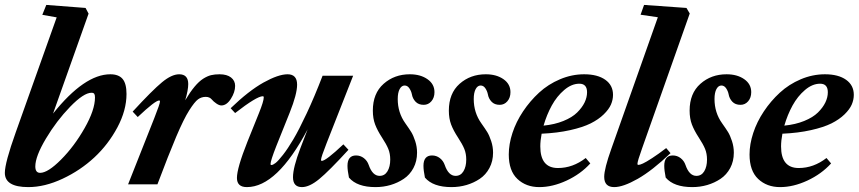

<svg xmlns="http://www.w3.org/2000/svg" viewBox="-46 -745 3471 776"><path d="M68.4 11.2Q-26.4 11.2 -26.4 -46.4Q-26.4 -86.9 17.6 -210L183.1 -674.8L125 -685.1L141.1 -725.1L299.8 -712.9L312 -689.9L168.5 -286.1Q295.4 -444.8 399.9 -444.8Q433.6 -444.8 449.5 -426Q465.3 -407.2 465.3 -365.2Q465.3 -299.3 428.5 -230.2Q391.6 -161.1 335.2 -108.6Q278.8 -56.2 206.8 -22.5Q134.8 11.2 68.4 11.2ZM116.2 -46.4Q147.5 -46.4 200.7 -99.9Q253.9 -153.3 295.9 -227.1Q337.9 -300.8 337.9 -351.1Q337.9 -361.3 335 -365.7Q332 -370.1 323.7 -370.1Q292.5 -370.1 237.5 -313.5Q182.6 -256.8 139.6 -184.8Q96.7 -112.8 96.7 -72.3Q96.7 -46.4 116.2 -46.4Z M471.7 0 577.6 -267.6Q600.6 -325.7 600.6 -335Q600.6 -338.9 597.2 -338.9Q581.5 -338.9 510.7 -272L490.2 -293.9Q569.8 -380.4 608.9 -412.6Q647.9 -444.8 678.2 -444.8Q714.8 -444.8 714.8 -405.3Q714.8 -380.9 702.6 -339.8Q722.7 -373.5 740.5 -394.8Q758.3 -416 775.1 -426.8Q792 -437.5 806.9 -441.2Q821.8 -444.8 841.3 -444.8Q871.1 -444.8 887.7 -431.9Q904.3 -418.9 904.3 -397.9Q904.3 -372.6 887.2 -345.7Q870.1 -318.8 848.6 -318.8Q839.8 -318.8 828.1 -326.9Q816.4 -335 810.1 -342.8Q801.3 -353.5 785.6 -353.5Q768.1 -353.5 754.4 -343.5Q740.7 -333.5 718.8 -299.1Q696.8 -264.6 666 -192.1Q635.3 -119.6 590.3 0Z M951.7 11.2Q911.6 11.2 911.6 -25.9Q911.6 -65.4 954.1 -172.4L1000.5 -287.6Q1020 -335.9 1020 -351.6Q1020 -356 1016.1 -356Q991.7 -356 904.3 -288.1L886.2 -307.6Q959 -377.9 1019 -411.4Q1079.1 -444.8 1116.2 -444.8Q1154.8 -444.8 1154.8 -402.8Q1154.8 -364.7 1125 -290L1070.8 -154.8Q1047.4 -95.2 1047.4 -82Q1047.4 -78.1 1051.3 -78.1Q1057.1 -78.1 1067.9 -86.4Q1078.6 -94.7 1097.9 -119.4Q1117.2 -144 1139.6 -181.9Q1162.1 -219.7 1193.6 -286.9Q1225.1 -354 1257.8 -439H1381.3L1273.9 -166Q1251.5 -109.4 1251.5 -99.1Q1251.5 -94.7 1254.4 -94.7Q1271 -94.7 1341.8 -161.6L1362.3 -139.6Q1283.7 -53.7 1244.1 -21.2Q1204.6 11.2 1174.3 11.2Q1138.2 11.2 1138.2 -28.8Q1138.2 -67.9 1168 -146L1197.3 -222.2Q1073.7 11.2 951.7 11.2Z M1471.7 11.2Q1397 11.2 1364.3 -27.3Q1358.4 -56.6 1358.4 -74.7Q1358.4 -116.7 1393.1 -116.7Q1410.6 -116.7 1424.6 -106Q1438.5 -95.2 1444.3 -78.1Q1459.5 -34.2 1488.3 -34.2Q1508.8 -34.2 1520 -52.7Q1531.2 -71.3 1531.2 -100.1Q1531.2 -124 1523.4 -143.1Q1515.6 -162.1 1498 -189Q1479.5 -217.3 1470.2 -241.7Q1460.9 -266.1 1460.9 -297.9Q1460.9 -367.7 1504.4 -406.2Q1547.9 -444.8 1610.4 -444.8Q1653.3 -444.8 1681.6 -425Q1710 -405.3 1710 -372.6Q1710 -350.1 1697.5 -335.7Q1685.1 -321.3 1666.5 -321.3Q1645.5 -321.3 1633.5 -334Q1621.6 -346.7 1618.7 -363.8Q1616.2 -376.5 1608.6 -387.9Q1601.1 -399.4 1589.4 -399.4Q1577.1 -399.4 1569.3 -385Q1561.5 -370.6 1561.5 -344.7Q1561.5 -289.6 1592.3 -246.6Q1607.9 -224.6 1616.2 -211.2Q1624.5 -197.8 1632.1 -174.8Q1639.6 -151.9 1639.6 -127.9Q1639.6 -93.3 1625 -65.9Q1610.4 -38.6 1585.9 -22.2Q1561.5 -5.9 1532.5 2.7Q1503.4 11.2 1471.7 11.2Z M1778.8 11.2Q1704.1 11.2 1671.4 -27.3Q1665.5 -56.6 1665.5 -74.7Q1665.5 -116.7 1700.2 -116.7Q1717.8 -116.7 1731.7 -106Q1745.6 -95.2 1751.5 -78.1Q1766.6 -34.2 1795.4 -34.2Q1815.9 -34.2 1827.1 -52.7Q1838.4 -71.3 1838.4 -100.1Q1838.4 -124 1830.6 -143.1Q1822.8 -162.1 1805.2 -189Q1786.6 -217.3 1777.3 -241.7Q1768.1 -266.1 1768.1 -297.9Q1768.1 -367.7 1811.5 -406.2Q1855 -444.8 1917.5 -444.8Q1960.4 -444.8 1988.8 -425Q2017.1 -405.3 2017.1 -372.6Q2017.1 -350.1 2004.6 -335.7Q1992.2 -321.3 1973.6 -321.3Q1952.6 -321.3 1940.7 -334Q1928.7 -346.7 1925.8 -363.8Q1923.3 -376.5 1915.8 -387.9Q1908.2 -399.4 1896.5 -399.4Q1884.3 -399.4 1876.5 -385Q1868.7 -370.6 1868.7 -344.7Q1868.7 -289.6 1899.4 -246.6Q1915 -224.6 1923.3 -211.2Q1931.6 -197.8 1939.2 -174.8Q1946.8 -151.9 1946.8 -127.9Q1946.8 -93.3 1932.1 -65.9Q1917.5 -38.6 1893.1 -22.2Q1868.7 -5.9 1839.6 2.7Q1810.5 11.2 1778.8 11.2Z M2133.8 11.2Q2080.1 11.2 2045.2 -21.7Q2010.3 -54.7 2010.3 -120.6Q2010.3 -162.1 2025.1 -207.5Q2040 -252.9 2068.1 -294.9Q2096.2 -336.9 2132.8 -370.6Q2169.4 -404.3 2217.3 -424.6Q2265.1 -444.8 2314.9 -444.8Q2369.1 -444.8 2400.4 -422.6Q2431.6 -400.4 2431.6 -361.8Q2431.6 -341.8 2423.3 -322.5Q2415 -303.2 2394 -282.7Q2373 -262.2 2341.3 -246.3Q2309.6 -230.5 2258.3 -219Q2207 -207.5 2143.1 -204.6Q2137.7 -176.3 2137.7 -153.3Q2137.7 -65.9 2209 -65.9Q2269 -65.9 2321.3 -106.4L2339.8 -84.5Q2300.8 -41.5 2243.9 -15.1Q2187 11.2 2133.8 11.2ZM2150.9 -237.3Q2195.8 -241.7 2231.2 -256.1Q2266.6 -270.5 2286.6 -290.3Q2306.6 -310.1 2316.7 -330.8Q2326.7 -351.6 2326.7 -372.1Q2326.7 -406.7 2295.4 -406.7Q2264.2 -406.7 2234.4 -381.3Q2204.6 -356 2184.1 -318.6Q2163.6 -281.2 2150.9 -237.3Z M2436.5 11.2Q2396 11.2 2396 -30.3Q2396 -63 2424.8 -143.6L2612.8 -675.3L2543 -685.5L2557.1 -725.1L2728.5 -712.9L2741.7 -690.4L2549.3 -146Q2530.3 -93.3 2530.3 -82.5Q2530.3 -78.6 2534.7 -78.6Q2540 -78.6 2552.5 -84.2Q2564.9 -89.8 2589.8 -106Q2614.7 -122.1 2646.5 -146.5L2664.1 -126Q2590.3 -55.7 2531.5 -22.2Q2472.7 11.2 2436.5 11.2Z M2752 11.2Q2677.2 11.2 2644.5 -27.3Q2638.7 -56.6 2638.7 -74.7Q2638.7 -116.7 2673.3 -116.7Q2690.9 -116.7 2704.8 -106Q2718.8 -95.2 2724.6 -78.1Q2739.7 -34.2 2768.6 -34.2Q2789.1 -34.2 2800.3 -52.7Q2811.5 -71.3 2811.5 -100.1Q2811.5 -124 2803.7 -143.1Q2795.9 -162.1 2778.3 -189Q2759.8 -217.3 2750.5 -241.7Q2741.2 -266.1 2741.2 -297.9Q2741.2 -367.7 2784.7 -406.2Q2828.1 -444.8 2890.6 -444.8Q2933.6 -444.8 2961.9 -425Q2990.2 -405.3 2990.2 -372.6Q2990.2 -350.1 2977.8 -335.7Q2965.3 -321.3 2946.8 -321.3Q2925.8 -321.3 2913.8 -334Q2901.9 -346.7 2898.9 -363.8Q2896.5 -376.5 2888.9 -387.9Q2881.3 -399.4 2869.6 -399.4Q2857.4 -399.4 2849.6 -385Q2841.8 -370.6 2841.8 -344.7Q2841.8 -289.6 2872.6 -246.6Q2888.2 -224.6 2896.5 -211.2Q2904.8 -197.8 2912.4 -174.8Q2919.9 -151.9 2919.9 -127.9Q2919.9 -93.3 2905.3 -65.9Q2890.6 -38.6 2866.2 -22.2Q2841.8 -5.9 2812.7 2.7Q2783.7 11.2 2752 11.2Z M3106.9 11.2Q3053.2 11.2 3018.3 -21.7Q2983.4 -54.7 2983.4 -120.6Q2983.4 -162.1 2998.3 -207.5Q3013.2 -252.9 3041.3 -294.9Q3069.3 -336.9 3106 -370.6Q3142.6 -404.3 3190.4 -424.6Q3238.3 -444.8 3288.1 -444.8Q3342.3 -444.8 3373.5 -422.6Q3404.8 -400.4 3404.8 -361.8Q3404.8 -341.8 3396.5 -322.5Q3388.2 -303.2 3367.2 -282.7Q3346.2 -262.2 3314.5 -246.3Q3282.7 -230.5 3231.4 -219Q3180.2 -207.5 3116.2 -204.6Q3110.8 -176.3 3110.8 -153.3Q3110.8 -65.9 3182.1 -65.9Q3242.2 -65.9 3294.4 -106.4L3313 -84.5Q3273.9 -41.5 3217 -15.1Q3160.2 11.2 3106.9 11.2ZM3124 -237.3Q3168.9 -241.7 3204.3 -256.1Q3239.7 -270.5 3259.8 -290.3Q3279.8 -310.1 3289.8 -330.8Q3299.8 -351.6 3299.8 -372.1Q3299.8 -406.7 3268.6 -406.7Q3237.3 -406.7 3207.5 -381.3Q3177.7 -356 3157.2 -318.6Q3136.7 -281.2 3124 -237.3Z"/></svg>

Font: Elstob Grade
Style: Italic
Weight: 400
Italic angle: -20°
Designer: Peter S. Baker
Version: Version 1.015